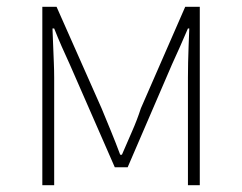

<svg xmlns="http://www.w3.org/2000/svg" viewBox="-20 -547 714 567"><path d="M105 0V-527H147L280 -227Q294 -193 308 -159Q322 -125 335 -90H340Q355 -125 370 -159Q385 -193 396 -227L527 -527H570V0H535V-318Q535 -338 535.5 -362Q536 -386 537 -412Q538 -438 539 -463H535Q523 -435 511.5 -409Q500 -383 488 -357L357 -53H319L186 -357Q174 -383 162.5 -409Q151 -435 140 -463H135Q136 -438 137 -412Q138 -386 139 -362Q140 -338 140 -318V0Z"/></svg>

Font: Shanggu Sans SC VF
Style: Regular
Weight: 250
Designer: GuiWonder
Version: Version 1.021